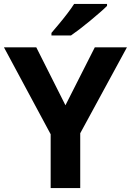

<svg xmlns="http://www.w3.org/2000/svg" viewBox="-20 -954 664 974"><path d="M312 -420 461 -714H624L387 -278V0H237V-273L0 -714H164ZM523 -924Q509 -910 486 -890Q463 -870 436.5 -848Q410 -826 384.5 -806.5Q359 -787 340 -774H241V-787Q257 -806 278.5 -831.5Q300 -857 321 -884.5Q342 -912 356 -934H523Z"/></svg>

Font: Noto Sans Sora Sompeng
Style: Bold
Weight: 700
Designer: Monotype Design Team. David Williams.
Foundry: Monotype Imaging Inc.
Version: Version 2.101